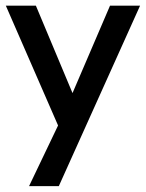

<svg xmlns="http://www.w3.org/2000/svg" viewBox="-26 -430 500 658"><path d="M175.5 208H73.5L173 0L-6 -410.5H97L222.5 -111L351 -410.5H454Z"/></svg>

Font: Lucymar Sans Medium
Style: Regular
Weight: 500
Foundry: The League of Moveable Type (original font) / Main changes by Cristiano Sobral with portions from Mirco Monsees
Version: Version 2.001;August 30, 2020;FontCreator 13.0.0.2681 64-bit